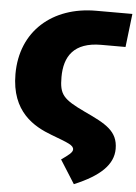

<svg xmlns="http://www.w3.org/2000/svg" viewBox="-61 -744 725 1020"><g transform="rotate(5 301.5 -234.0)"><path d="M372 230C509 173 577 108 577 24C577 -71 511 -105 397 -158C277 -215 257 -238 257 -331C257 -441 306 -520 453 -520H582L603 -698H410C177 -698 12 -555 12 -326C12 -124 136 -56 232 -20C322 14 352 24 352 47C352 63 330 79 293 105Z"/></g></svg>

Font: Fira Sans Ultra
Style: Regular
Weight: 950
Designer: Carrois Corporate & Edenspiekermann AG
Foundry: Carrois Corporate GbR & Edenspiekermann AG
Version: Version 4.203;PS 004.203;hotconv 1.0.88;makeotf.lib2.5.64775